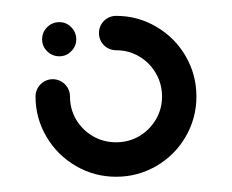

<svg xmlns="http://www.w3.org/2000/svg" viewBox="-20 -539 300 248"><path d="M34.4 -488.1Q34.4 -497.4 40.9 -503.9Q47.4 -510.4 56.7 -510.4Q65.6 -510.4 72 -503.9Q78.5 -497.4 78.5 -488.1Q78.5 -479.3 72 -472.8Q65.6 -466.3 56.7 -466.3Q47.4 -466.3 40.9 -472.8Q34.4 -479.3 34.4 -488.1ZM107.8 -496.3Q107.8 -502.2 110.7 -507.4Q113.7 -512.6 118.9 -515.6Q124.1 -518.5 130 -518.5Q158.1 -518.5 182 -504.4Q205.9 -490.4 219.8 -466.5Q233.7 -442.6 233.7 -414.4Q233.7 -386.3 219.8 -362.4Q205.9 -338.5 182 -324.6Q158.1 -310.7 130 -310.7Q101.9 -310.7 78 -324.6Q54.1 -338.5 40 -362.4Q25.9 -386.3 25.9 -414.4Q25.9 -420.4 28.9 -425.6Q31.9 -430.7 37 -433.7Q42.2 -436.7 48.1 -436.7Q54.1 -436.7 59.3 -433.7Q64.4 -430.7 67.4 -425.6Q70.4 -420.4 70.4 -414.4Q70.4 -398.1 78.3 -384.6Q86.3 -371.1 100 -363.1Q113.7 -355.2 130 -355.2Q146.3 -355.2 159.8 -363.1Q173.3 -371.1 181.3 -384.6Q189.3 -398.1 189.3 -414.4Q189.3 -430.7 181.3 -444.4Q173.3 -458.1 159.8 -466.1Q146.3 -474.1 130 -474.1Q124.1 -474.1 118.9 -477Q113.7 -480 110.7 -485.2Q107.8 -490.4 107.8 -496.3Z"/></svg>

Font: 26F Galaxy Sans
Style: Regular
Weight: 400
Designer: C₂₉H₂₅N₃O₅
Version: Version 1.100;FEAKit 1.0